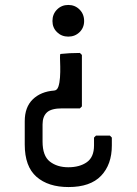

<svg xmlns="http://www.w3.org/2000/svg" viewBox="-20 -740 552 776"><path d="M256 -720Q283 -720 301.5 -701.5Q320 -683 320 -655Q320 -628 301.5 -610Q283 -592 256 -592Q229 -592 210.5 -610Q192 -628 192 -655Q192 -683 210.5 -701.5Q229 -720 256 -720ZM303 -526 311 -518V-310L303 -302H231Q187 -302 169.5 -285.5Q152 -269 152 -237V-168Q152 -110 181.5 -87Q211 -64 256 -64Q302 -64 331 -84.5Q360 -105 360 -152V-184L368 -192H424L432 -184V-152Q432 -75 388.5 -29.5Q345 16 257 16Q175 16 127.5 -25.5Q80 -67 80 -156V-250Q80 -307 112.5 -338.5Q145 -370 199 -374Q211 -375 216 -390Q221 -405 222.5 -427Q224 -449 223.5 -470.5Q223 -492 222.5 -507Q222 -522 225 -522Q243 -524 262.5 -525Q282 -526 303 -526Z"/></svg>

Font: Hasubi Mono
Style: Regular
Weight: 400
Designer: Eli Heuer
Foundry: Eli Heuer
Version: Version 1.000